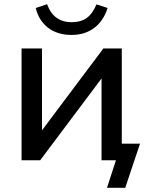

<svg xmlns="http://www.w3.org/2000/svg" viewBox="-20 -773 717 926"><path d="M84 0V-539.1H182.6V-144.5L478.5 -539.1H567.4V-80.1H655.3L584 132.8H496.1L539.1 0H469.7V-394.5L173.8 0ZM152.3 -734.4 207 -752.9Q238.3 -666 325.2 -666Q370.1 -666 398.4 -686.5Q426.8 -707 445.3 -752L499 -734.4Q478.5 -670.9 433.6 -637.7Q388.7 -604.5 325.2 -604.5Q256.8 -604.5 211.9 -639.2Q167 -673.8 152.3 -734.4Z"/></svg>

Font: Min Sans Medium
Style: Regular
Weight: 500
Designer: Jinseong-Kim, NotoSansCJK, Nunito
Foundry: Jinseong-Kim
Version: Version 1.400;Glyphs 3.1.2 (3151)